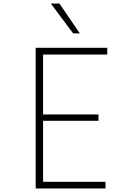

<svg xmlns="http://www.w3.org/2000/svg" viewBox="-20 -1072 740 1092"><path d="M183 0V-800H590V-762H225V-421H540V-385H225V-38H580V0ZM434 -882H396L269 -1052H318Z"/></svg>

Font: Martian Mono SemiExpanded Thin
Style: Regular
Weight: 250
Monospace: yes
Version: Version 0.930